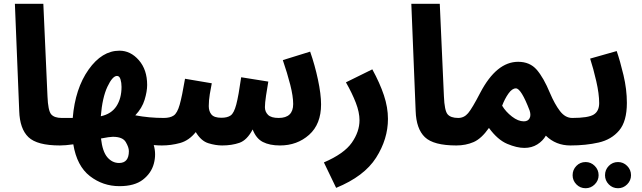

<svg xmlns="http://www.w3.org/2000/svg" viewBox="-20 -767 3406 1019"><path d="M298 5Q379 5 379 -70Q379 -100 361.5 -120.5Q344 -141 308 -141Q268 -141 251.5 -160.5Q235 -180 232 -256L210 -747H59L82 -178Q85 -83 131 -39Q177 5 298 5Z M839 5Q921 5 921 -70Q921 -99 903 -120Q885 -141 849 -141Q811 -141 772.5 -144.5Q734 -148 698 -155Q734 -193 747.5 -237.5Q761 -282 761 -316Q761 -397 717 -447.5Q673 -498 614 -498Q521 -498 450 -397.5Q379 -297 366 -141H308L298 5Q327 5 369 -1Q388 114 457 167.5Q526 221 614 221Q694 221 738.5 186.5Q783 152 796.5 101.5Q810 51 796 3Q820 5 839 5ZM601 -364Q614 -364 619.5 -346Q625 -328 625 -306Q625 -245 598 -203.5Q571 -162 515 -150Q523 -249 550 -306.5Q577 -364 601 -364ZM579 -41Q631 -41 647.5 -13Q664 15 664 35Q664 98 612 98Q576 98 550 68Q524 38 516 -32Q562 -41 579 -41Z M1684 -213Q1684 -267 1667.5 -344.5Q1651 -422 1626 -493L1481 -448Q1505 -378 1520.5 -317Q1536 -256 1536 -215Q1536 -141 1459 -141Q1419 -141 1402.5 -157.5Q1386 -174 1386 -198Q1386 -220 1392 -260Q1398 -300 1404 -334L1260 -357Q1246 -258 1234 -212.5Q1222 -167 1204.5 -154.5Q1187 -142 1155 -142Q1117 -142 1102.5 -159Q1088 -176 1088 -204Q1088 -234 1093.5 -267.5Q1099 -301 1104 -325L962 -349Q946 -255 933.5 -211Q921 -167 902 -154Q883 -141 849 -141L839 5Q888 5 935.5 -8Q983 -21 1019 -66Q1047 -19 1085.5 -7Q1124 5 1159 5Q1210 5 1250.5 -9Q1291 -23 1321 -80Q1339 -32 1375 -13.5Q1411 5 1466 5Q1557 5 1620.5 -51.5Q1684 -108 1684 -213Z M1764 230Q1913 169 1976 70Q2039 -29 2039 -136Q2039 -197 2017.5 -261.5Q1996 -326 1956 -399L1816 -330Q1849 -272 1868.5 -221.5Q1888 -171 1888 -129Q1888 -68 1847 -9.5Q1806 49 1699 95Z M2402 5Q2483 5 2483 -70Q2483 -100 2465.5 -120.5Q2448 -141 2412 -141Q2372 -141 2355.5 -160.5Q2339 -180 2336 -256L2314 -747H2163L2186 -178Q2189 -83 2235 -39Q2281 5 2402 5Z M3007 5Q3045 5 3066.5 -16.5Q3088 -38 3088 -70Q3088 -99 3070.5 -120Q3053 -141 3017 -141Q2980 -141 2952 -177.5Q2924 -214 2899 -273Q2865 -355 2828.5 -397Q2792 -439 2730 -439Q2615 -439 2529 -275Q2486 -192 2464.5 -166.5Q2443 -141 2412 -141L2402 5Q2452 5 2493.5 -13Q2535 -31 2575 -88Q2621 -25 2672 -3.5Q2723 18 2763 18Q2802 18 2831.5 -0.5Q2861 -19 2877 -47Q2930 5 3007 5ZM2645 -206Q2659 -243 2678.5 -270.5Q2698 -298 2718 -298Q2746 -298 2791 -180Q2799 -155 2790.5 -139Q2782 -123 2760 -123Q2730 -123 2697 -148.5Q2664 -174 2645 -206Z M3007 5Q3089 5 3157 -10.5Q3225 -26 3266 -74.5Q3307 -123 3307 -221Q3307 -293 3289 -368.5Q3271 -444 3253 -496L3112 -456Q3129 -404 3144.5 -336.5Q3160 -269 3160 -220Q3160 -177 3131 -159Q3102 -141 3017 -141ZM3260 232Q3288 232 3308.5 211.5Q3329 191 3329 163Q3329 134 3308.5 113.5Q3288 93 3260 93Q3231 93 3211 113.5Q3191 134 3191 163Q3191 191 3211 211.5Q3231 232 3260 232ZM3088 232Q3116 232 3136.5 211.5Q3157 191 3157 163Q3157 134 3136.5 113.5Q3116 93 3088 93Q3059 93 3039 113.5Q3019 134 3019 163Q3019 191 3039 211.5Q3059 232 3088 232Z"/></svg>

Font: Noto Sans Arabic Condensed Extra
Style: Regular
Weight: 800
Width: 3
Designer: Nadine Chahine - Monotype Design Team
Foundry: Monotype Imaging Inc.
Version: Version 1.902